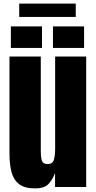

<svg xmlns="http://www.w3.org/2000/svg" viewBox="-20 -1050 539 1078"><path d="M176.3 7.8Q117.7 7.8 86.7 -16.6Q55.7 -41 44.4 -84.7Q33.2 -128.4 33.2 -187V-732.4H209V-207.5Q209 -163.6 215.8 -146.2Q222.7 -128.9 248 -128.9Q275.4 -128.9 282.5 -153.3Q289.6 -177.7 289.6 -216.3V-732.4H463.9V0H289.1V-78.1Q272.5 -36.1 249.3 -14.2Q226.1 7.8 176.3 7.8ZM277.3 -780.8V-901.9H452.1V-780.8ZM41 -780.8V-901.9H215.8V-780.8ZM87.9 -955.1V-1029.8H405.3V-955.1Z"/></svg>

Font: Anton SC
Style: Regular
Weight: 400
Designer: Vernon Adams
Foundry: Vernon Adams
Version: Version 2.116; ttfautohint (v1.8.4.7-5d5b)